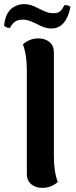

<svg xmlns="http://www.w3.org/2000/svg" viewBox="-45 -896 366 930"><path d="M85 -53V-555Q85 -631 66 -681Q77 -692 96.5 -701Q116 -710 141 -710Q174 -710 195 -692Q216 -674 216 -643V-141Q216 -62 235 -15Q224 -4 204.5 5Q185 14 160 14Q127 14 106 -4Q85 -22 85 -53ZM203 -758Q186 -758 170 -763.5Q154 -769 133 -780Q112 -790 97 -795.5Q82 -801 67 -801Q41 -801 27 -790.5Q13 -780 4 -762L-1 -761Q-13 -761 -25 -771Q-20 -827 7.5 -851.5Q35 -876 73 -876Q90 -876 106.5 -870.5Q123 -865 144 -854Q166 -843 181 -837.5Q196 -832 213 -832Q236 -832 246.5 -841.5Q257 -851 267 -871Q278 -871 284 -869.5Q290 -868 296 -863Q288 -815 264.5 -786.5Q241 -758 203 -758Z"/></svg>

Font: Arima Madurai Black
Style: Regular
Weight: 900
Designer: Joana Correia and Natanael Gama
Foundry: NDISCOVER
Version: Version 1.020